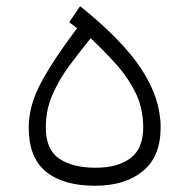

<svg xmlns="http://www.w3.org/2000/svg" viewBox="-20 -594 605 614"><path d="M236.3 -574.2Q373.5 -463.9 433.6 -371.1Q493.7 -278.3 493.7 -186.5Q493.7 -93.8 437 -46.9Q380.4 0 283.7 0Q182.6 0 127.2 -44.9Q71.8 -89.8 71.8 -186Q71.8 -258.3 113.8 -334.5Q155.8 -410.6 226.6 -503.9L201.2 -522.9ZM270 -471.7Q235.8 -429.7 202.9 -385.5Q169.9 -341.3 148.2 -292.2Q126.5 -243.2 126.5 -186Q126.5 -115.2 169.7 -86.4Q212.9 -57.6 285.6 -57.6Q356.9 -57.6 397.5 -88.4Q438 -119.1 438 -187Q438 -248.5 412.6 -299.1Q387.2 -349.6 348.6 -391.8Q310.1 -434.1 270 -471.7Z"/></svg>

Font: Vazir Thin
Style: Thin
Weight: 100
Designer: Saber Rastikerdar
Foundry: Saber Rastikerdar
Version: Version 30.0.0